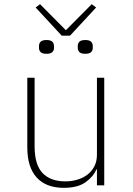

<svg xmlns="http://www.w3.org/2000/svg" viewBox="-20 -889 640 921"><path d="M445 -76H442Q428 -42 390.5 -15Q353 12 286 12Q201 12 156 -37.5Q111 -87 111 -181V-516H146V-187Q146 -99 184 -59Q222 -19 294 -19Q323 -19 350.5 -27Q378 -35 399 -51Q420 -67 432.5 -91Q445 -115 445 -147V-516H480V0H445ZM276 -718 151 -853 172 -869 296 -744 420 -869 441 -853 316 -718ZM203 -631Q183 -631 175 -639Q167 -647 167 -659V-668Q167 -681 175 -689Q183 -697 203 -697Q223 -697 231 -689Q239 -681 239 -668V-659Q239 -647 231 -639Q223 -631 203 -631ZM389 -631Q369 -631 361 -639Q353 -647 353 -659V-668Q353 -681 361 -689Q369 -697 389 -697Q409 -697 417 -689Q425 -681 425 -668V-659Q425 -647 417 -639Q409 -631 389 -631Z"/></svg>

Font: IBM Plex Mono ExtLt
Style: Regular
Weight: 200
Monospace: yes
Designer: Mike Abbink, Paul van der Laan, Pieter van Rosmalen
Foundry: Bold Monday
Version: Version 2.3